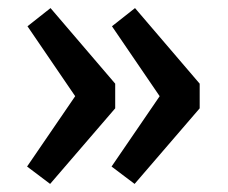

<svg xmlns="http://www.w3.org/2000/svg" viewBox="-20 -507 563 475"><path d="M105 -487 265 -300V-239L104 -52L47 -95L166 -269L48 -442ZM257 -442 314 -487 474 -300V-239L313 -52L256 -95L375 -269Z"/></svg>

Font: Bitter Pro SemiBold
Style: Regular
Weight: 600
Designer: Sol Matas, and Bitter project Authors
Foundry: Sol Matas
Version: Version 1.010